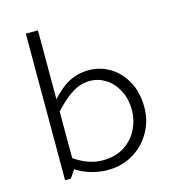

<svg xmlns="http://www.w3.org/2000/svg" viewBox="-107 -802 828 901"><g transform="rotate(-15 307.0 -351.0)"><path d="M159 -710V-44L128 2H100V-710ZM128 -113Q174 -75 215 -58.5Q256 -42 294 -42Q358 -42 401 -70Q444 -98 466 -142Q488 -186 488 -234Q488 -290 466 -331.5Q444 -373 408.5 -395.5Q373 -418 332 -418Q304 -418 275.5 -407Q247 -396 212.5 -367.5Q178 -339 131 -285L144 -359Q198 -421 242.5 -444.5Q287 -468 340 -468Q397 -468 444.5 -438.5Q492 -409 520 -356Q548 -303 548 -233Q548 -167 516.5 -112Q485 -57 430.5 -24.5Q376 8 307 8Q257 8 209.5 -9Q162 -26 116 -64Z"/></g></svg>

Font: Intel One Mono Light
Style: Regular
Weight: 300
Monospace: yes
Designer: Fred Shallcrass
Foundry: Frere-Jones Type LLC
Version: Version 1.004